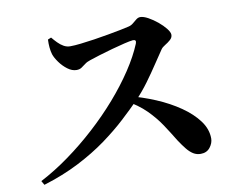

<svg xmlns="http://www.w3.org/2000/svg" viewBox="-78 -815 1155 924"><g transform="rotate(-10 500.0 -352.5)"><path d="M55.7 -15.5Q126.7 -52.5 196.6 -103.1Q266.6 -153.6 332 -213.3Q397.5 -272.9 453.4 -337Q509.2 -401 551.9 -465.4Q594.6 -529.8 618.5 -588.1Q625.9 -607.5 607.2 -606.7Q592.3 -605.3 563.8 -598.4Q535.4 -591.5 501.8 -582.3Q468.2 -573.1 438 -563.7Q407.7 -554.4 388.9 -547.9Q372.4 -542.8 361.5 -534.3Q350.6 -525.9 340.6 -519.2Q330.6 -512.5 315.9 -512.5Q294 -512.5 272.4 -528.7Q250.8 -544.9 234.7 -567.3Q218.5 -589.7 212.5 -607.8Q207.8 -623.5 206.1 -642Q204.4 -660.5 205.3 -680.8L221.7 -687.6Q233.1 -673.7 246.2 -660.3Q259.3 -646.9 274.1 -638.6Q288.9 -630.3 305.6 -630.3Q326.5 -630.3 357.7 -633.9Q388.9 -637.5 424.5 -642.8Q460.1 -648.1 494.7 -654.4Q529.3 -660.6 556.7 -666Q584.1 -671.4 598.2 -675Q611.1 -678 621.3 -686.5Q631.4 -695 641.1 -702.7Q650.7 -710.3 661.1 -710.3Q676.6 -710.3 699.3 -698Q721.9 -685.6 743.7 -667.6Q765.4 -649.6 779.9 -631.2Q794.4 -612.8 794.4 -600.7Q794.4 -586.8 782.4 -576.2Q770.4 -565.6 756.4 -557.3Q742.5 -549 736.2 -540.2Q717.7 -513.6 692.6 -475.4Q667.4 -437.3 636.9 -395.5Q606.4 -353.8 570.1 -316.4Q535.8 -281.3 488.6 -237.8Q441.5 -194.2 380 -149.3Q318.5 -104.5 240.6 -64.5Q162.8 -24.6 67.3 4.7ZM834.2 -11.3Q814.5 -11.3 798.4 -21.2Q782.3 -31.2 767.4 -49.6Q752.5 -68 735.4 -93.9Q709.5 -136.6 682.7 -177Q655.8 -217.4 618 -255.2Q580.1 -293.1 520.2 -326.4L536.1 -346.3Q604.4 -329.1 668.6 -302Q732.7 -274.8 784.2 -239.3Q835.7 -203.7 866 -162.5Q896.4 -121.3 896.4 -75.8Q896.4 -53.1 880.1 -32.2Q863.8 -11.3 834.2 -11.3Z"/></g></svg>

Font: Noto Serif KR ExtraLight
Style: Regular
Weight: 200
Designer: Ryoko NISHIZUKA 西塚涼子 (kana & ideographs); Frank Grießhammer (Latin, Greek & Cyrillic); Wenlong ZHANG 张文龙 (bopomofo); San
Foundry: Adobe
Version: Version 2.002-H1;hotconv 1.1.0;makeotfexe 2.6.0